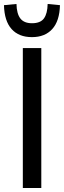

<svg xmlns="http://www.w3.org/2000/svg" viewBox="-22 -947 322 967"><path d="M93 0V-705H186V0ZM139 -760Q73 -760 36.5 -800.5Q0 -841 -2 -921L61 -927Q62 -878 80.5 -854Q99 -830 139 -830Q182 -830 199.5 -854.5Q217 -879 218 -927L280 -921Q278 -841 241 -800.5Q204 -760 139 -760Z"/></svg>

Font: Nunito Sans 7pt Condensed Medium
Style: Regular
Weight: 500
Width: 3
Designer: Vernon Adams
Foundry: Vernon Adams
Version: Version 3.101;gftools[0.9.27]